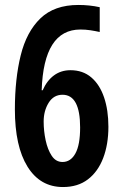

<svg xmlns="http://www.w3.org/2000/svg" viewBox="-20 -744 494 774"><path d="M40 -303Q40 -426 63.5 -521Q87 -616 143 -670Q199 -724 296 -724Q341 -724 382 -715V-615Q364 -619 344.5 -622Q325 -625 304 -625Q156 -625 148 -380H152Q169 -419 197.5 -440Q226 -461 264 -461Q314 -461 348 -432Q382 -403 399.5 -351.5Q417 -300 417 -233Q417 -162 396 -107Q375 -52 334.5 -21Q294 10 234 10Q142 10 91 -72Q40 -154 40 -303ZM232 -91Q265 -91 284 -125.5Q303 -160 303 -230Q303 -362 232 -362Q196 -362 176 -329.5Q156 -297 156 -254Q156 -216 164 -178.5Q172 -141 188.5 -116Q205 -91 232 -91Z"/></svg>

Font: Noto Sans Arabic ExtCond SemBd
Style: Regular
Weight: 600
Width: 2
Designer: Monotype Design Team, Nadine Chahine, Nizar Qandah and Khaled Hosny
Foundry: Monotype Imaging Inc.
Version: Version 2.012; ttfautohint (v1.8.4.7-5d5b)